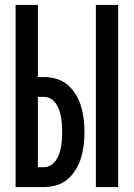

<svg xmlns="http://www.w3.org/2000/svg" viewBox="-20 -755 540 775"><path d="M367 0V-735H457V0ZM43 0V-735H133V-444H157Q183 -444 208.5 -436.5Q234 -429 253.5 -412Q273 -395 286.5 -372.5Q300 -350 307.5 -325Q315 -300 318 -274Q321 -248 321 -222Q321 -196 318 -170Q315 -144 307.5 -119Q300 -94 286.5 -71.5Q273 -49 253.5 -32Q234 -15 208.5 -7.5Q183 0 157 0ZM157 -80Q172 -80 185 -88Q198 -96 206 -108Q214 -120 219 -134.5Q224 -149 226.5 -163.5Q229 -178 230 -192.5Q231 -207 231 -222Q231 -237 230 -251.5Q229 -266 226.5 -281Q224 -296 219 -310Q214 -324 206 -336.5Q198 -349 185 -356.5Q172 -364 157 -364H133V-80Z"/></svg>

Font: Iosevka Term Medium
Style: Regular
Weight: 500
Monospace: yes
Designer: Belleve Invis
Foundry: Belleve Invis
Version: Version 26.3.1